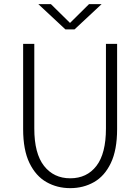

<svg xmlns="http://www.w3.org/2000/svg" viewBox="-20 -916 690 946"><path d="M326 11Q261.5 11 209 -18.8Q156.5 -48.5 125.2 -112.8Q94 -177 94 -280V-700H149V-283Q149 -159.5 197 -98.5Q245 -37.5 326 -37.5Q408 -37.5 455 -98.5Q502 -159.5 502 -283V-700H557V-280Q557 -177 526.2 -112.8Q495.5 -48.5 443.2 -18.8Q391 11 326 11ZM169 -895.5H231L325 -803L418.5 -895.5H480.5L347 -771H302.5Z"/></svg>

Font: Trispace ExtraLight
Style: Regular
Weight: 200
Designer: Tyler Finck
Foundry: Etcetera Type Company
Version: Version 1.210; ttfautohint (v1.8.3)